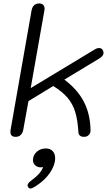

<svg xmlns="http://www.w3.org/2000/svg" viewBox="-20 -779 631 1107"><path d="M40 -19Q40 -26 41 -30L162 -719Q170 -759 206 -759Q220 -759 228.5 -751.5Q237 -744 237 -729Q237 -723 236 -719L157 -271L528 -495Q539 -502 551 -502Q568 -502 574 -487Q577 -481 577 -474Q577 -457 553 -442L351 -320Q427 -263 463.5 -192.5Q500 -122 502 -30Q503 -13 492.5 -1.5Q482 10 465 10Q434 10 432 -17Q428 -87 413.5 -134Q399 -181 369 -216Q339 -251 287 -283L144 -196L114 -30Q111 -12 99.5 -1Q88 10 70 10Q40 10 40 -19ZM139 289Q139 278 159 263Q218 220 228 184Q218 186 215 186Q196 186 183 174Q170 162 170 144Q170 116 191.5 96.5Q213 77 244 77Q269 77 283.5 92Q298 107 298 133Q298 172 269.5 215Q241 258 191 291Q166 308 155 308Q148 308 143 301Q139 296 139 289Z"/></svg>

Font: Kodchasan
Style: Italic
Weight: 400
Italic angle: -10°
Version: Version 1.000; ttfautohint (v1.6)